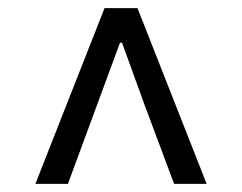

<svg xmlns="http://www.w3.org/2000/svg" viewBox="-20 -769 595 472"><path d="M67 -317H147L275 -664H280L334 -515L408 -317H488L318 -749H237Z"/></svg>

Font: Noto Sans KR Regular
Style: Regular
Weight: 400
Designer: Ryoko NISHIZUKA  (kana & ideographs); Paul D. Hunt (Latin, Greek & Cyrillic); Wenlong ZHANG  (bopomofo); Sandoll Communi
Foundry: Adobe Systems Incorporated
Version: Version 1.004;PS 1.004;hotconv 1.0.82;makeotf.lib2.5.63406